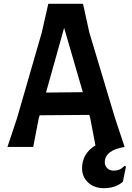

<svg xmlns="http://www.w3.org/2000/svg" viewBox="-20 -770 692 1006"><path d="M640 103 624 182Q586 216 524 216Q474 216 442 186.5Q410 157 410 112Q410 73 428 42.5Q446 12 480 -8L453 -150L448 -168L188 -166L183 -150L154 0H19L69 -150L199 -600L233 -750H415L448 -600L583 -150L633 0Q582 8 555.5 28.5Q529 49 529 80Q529 99 542 111.5Q555 124 575 124Q592 124 604.5 119Q617 114 633 99ZM414 -287 316 -624 221 -285Z"/></svg>

Font: Farro Medium
Style: Regular
Weight: 500
Designer: Aceler Chua
Foundry: Grayscale Limited
Version: Version 1.101